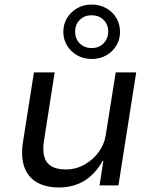

<svg xmlns="http://www.w3.org/2000/svg" viewBox="-20 -814 672 843"><path d="M239 9Q179 9 140 -14.5Q101 -38 86 -83Q71 -128 81 -191L129 -496H220L173 -195Q167 -159 173.5 -130Q180 -101 203.5 -85.5Q227 -70 269 -70Q313 -70 350.5 -91Q388 -112 413 -146Q438 -180 444 -219L488 -496H578L500 0H417L434 -108H431Q398 -49 350 -20Q302 9 239 9ZM383 -555Q347 -555 319 -571Q291 -587 274.5 -614Q258 -641 258 -674Q258 -708 274.5 -735Q291 -762 319 -778Q347 -794 383 -794Q418 -794 446.5 -778Q475 -762 491 -735Q507 -708 507 -674Q507 -641 491 -614Q475 -587 446.5 -571Q418 -555 383 -555ZM383 -603Q414 -603 434.5 -623.5Q455 -644 455 -675Q455 -707 434.5 -727Q414 -747 382 -747Q351 -747 330.5 -727Q310 -707 310 -675Q310 -643 330.5 -623Q351 -603 383 -603Z"/></svg>

Font: Nunito Sans 7pt
Style: Italic
Weight: 400
Italic angle: -9°
Designer: Vernon Adams
Foundry: Vernon Adams
Version: Version 3.101;gftools[0.9.27]